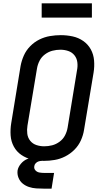

<svg xmlns="http://www.w3.org/2000/svg" viewBox="-20 -953 616 1147"><path d="M243 8Q274 8 306.5 2.5Q339 -3 369.5 -18.5Q400 -34 424.5 -58.5Q449 -83 463 -114Q477 -145 482 -177L539 -519Q545 -555 542 -591.5Q539 -628 522.5 -658Q506 -688 477.5 -708Q449 -728 414 -735.5Q379 -743 343 -743Q311 -743 278.5 -737.5Q246 -732 215.5 -717Q185 -702 160.5 -677Q136 -652 122.5 -621.5Q109 -591 103 -559L47 -217Q41 -180 43.5 -144Q46 -108 62.5 -77.5Q79 -47 107.5 -27.5Q136 -8 171 0Q206 8 243 8ZM244 -79Q220 -79 197.5 -86.5Q175 -94 160.5 -112Q146 -130 143 -154Q140 -178 144 -202L201 -544Q205 -568 216.5 -590.5Q228 -613 249 -628.5Q270 -644 293.5 -650Q317 -656 341 -656Q365 -656 387.5 -648.5Q410 -641 424.5 -623Q439 -605 442 -581Q445 -557 440 -533L384 -191Q380 -167 368.5 -144.5Q357 -122 336 -106.5Q315 -91 291.5 -85Q268 -79 244 -79ZM243 174H288L303 80H243Q229 80 215 77.5Q201 75 191.5 64.5Q182 54 185 39Q186 30 193.5 22Q201 14 211 11Q221 8 230 8V-18Q208 -18 186 -15Q164 -12 142.5 -3Q121 6 105 25Q89 44 85 65Q82 88 90.5 109Q99 130 115.5 143.5Q132 157 153 164Q174 171 197 172.5Q220 174 243 174ZM229 -848H529V-933H229Z"/></svg>

Font: Iosevka Sparkle Medium
Style: Italic
Weight: 500
Italic angle: -9°
Designer: Belleve Invis
Foundry: Belleve Invis
Version: Version 4.5.0; ttfautohint (v1.8.3)